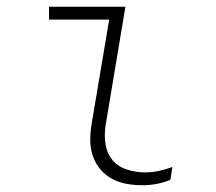

<svg xmlns="http://www.w3.org/2000/svg" viewBox="-20 -540 640 568"><path d="M402 8Q378 8 355 4Q332 0 311.5 -11Q291 -22 276.5 -39.5Q262 -57 254.5 -79Q247 -101 247 -125Q247 -149 251 -173L303 -482H125V-520H351L292 -167Q288 -139 292.5 -112Q297 -85 313 -66Q329 -47 355.5 -38.5Q382 -30 409 -30Q430 -30 450.5 -34.5Q471 -39 490 -46L484 -8Q465 0 444 4Q423 8 402 8Z"/></svg>

Font: Iosevka XLt Ex Obl
Style: Regular
Weight: 200
Width: 7
Italic angle: -9°
Monospace: yes
Designer: Belleve Invis
Foundry: Belleve Invis
Version: Version 32.5.0; ttfautohint (v1.8.4)